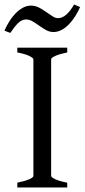

<svg xmlns="http://www.w3.org/2000/svg" viewBox="-42 -825 373 845"><path d="M34.2 0V-21Q67.4 -27.8 86.2 -35.9Q105 -43.9 105 -50.8V-564Q105 -569.8 87.2 -578.6Q69.3 -587.4 34.2 -594.2V-615.2H253.9V-594.2Q220.7 -587.4 201.9 -579.1Q183.1 -570.8 183.1 -564V-50.8Q183.1 -44.9 200.9 -36.4Q218.8 -27.8 253.9 -21V0ZM310.5 -793.9Q301.8 -773.9 289.6 -754.4Q277.3 -734.9 262.5 -719.2Q247.6 -703.6 230 -693.8Q212.4 -684.1 193.4 -684.1Q176.3 -684.1 160.9 -692.6Q145.5 -701.2 130.9 -711.7Q116.2 -722.2 101.8 -730.7Q87.4 -739.3 73.2 -739.3Q53.7 -739.3 37.6 -723.4Q21.5 -707.5 3.4 -680.2L-22.5 -689.9Q-13.7 -710 -1.7 -729.7Q10.3 -749.5 25.4 -765.1Q40.5 -780.8 57.9 -790.5Q75.2 -800.3 94.2 -800.3Q112.8 -800.3 129.4 -791.7Q146 -783.2 160.6 -772.7Q175.3 -762.2 188.5 -753.7Q201.7 -745.1 213.4 -745.1Q231.9 -745.1 249.8 -760.7Q267.6 -776.4 284.2 -805.2Z"/></svg>

Font: Gentium Kaktovik
Style: Regular
Weight: 400
Designer: J. Victor Gaultney and Annie Olsen
Foundry: SIL International
Version: Version 1.102; 2013; Maintenance release